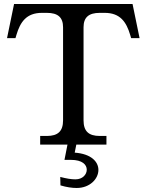

<svg xmlns="http://www.w3.org/2000/svg" viewBox="-20 -720 730 956"><path d="M396 -121V-584C396 -633 421 -656 477 -656H501C579 -656 609 -610 628 -547L633 -530H675L640 -700H50L15 -530H57L62 -547C81 -610 111 -656 189 -656H213C269 -656 294 -633 294 -584V-121C294 -67 269 -43 213 -43H180V0H316L301 76H333C390 76 412 100 412 125C412 149 391 173 356 173C334 173 311 169 280 161L281 203C311 212 338 216 362 216C427 216 470 171 470 126C470 86 435 46 352 40L360 0H510V-43H477C421 -43 396 -67 396 -121Z"/></svg>

Font: LT Superior Serif Medium
Style: Regular
Weight: 500
Designer: Daniel Lyons
Foundry: LyonsType
Version: Version 2.120;FEAKit 1.0